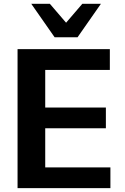

<svg xmlns="http://www.w3.org/2000/svg" viewBox="-20 -973 644 993"><path d="M548.1 -718.8V-611.3H213.9V-417H527.6V-309.6H213.9V-107.4H551V0H70.8V-718.8ZM141.6 -953.4H237.8L321.8 -855.5L405.8 -953.4H502L381.1 -780.3H262.5Z"/></svg>

Font: Min Sans VF VF
Style: Regular
Weight: 400
Designer: Jinseong-Kim, NotoSansCJK, Nunito
Foundry: Jinseong-Kim
Version: Version 1.420;Glyphs 3.1.2 (3151)